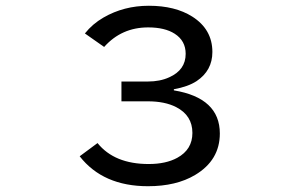

<svg xmlns="http://www.w3.org/2000/svg" viewBox="-20 -603 1040 667"><path d="M401.9 -319.8H493.7Q536.1 -319.8 567.9 -334.5Q625 -359.9 625 -416Q625 -461.4 586.9 -485.8Q552.7 -507.8 494.6 -507.8Q402.3 -507.8 341.8 -439.9L274.9 -486.8Q301.3 -520 339.4 -542Q410.2 -583 497.1 -583Q588.4 -583 647.9 -545.4Q717.8 -501 717.8 -422.4Q717.8 -357.9 663.1 -321.3Q633.3 -301.8 584 -293V-289.1Q743.7 -262.7 743.7 -139.2Q743.7 -46.4 657.7 4.9Q592.3 43.9 494.1 43.9Q337.9 43.9 256.8 -60.1L318.8 -106Q377.4 -33.2 496.6 -33.2Q556.2 -33.2 595.7 -54.7Q648.4 -83.5 648.4 -141.1Q648.4 -202.1 591.8 -231Q552.7 -251 493.7 -251H401.9Z"/></svg>

Font: BIZ UDPGothic
Style: Regular
Weight: 400
Designer: TypeBank Co., Ltd.
Foundry: Morisawa Inc.
Version: Version 1.051